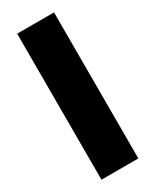

<svg xmlns="http://www.w3.org/2000/svg" viewBox="-207 -864 746 920"><g transform="rotate(-30 166.0 -404.0)"><path d="M63.5 0V-808H267.5V0Z"/></g></svg>

Font: Encode Sans Expanded ExtraBold
Style: Regular
Weight: 800
Width: 7
Designer: Multiple Designers
Foundry: Impallari Type
Version: Version 2.000